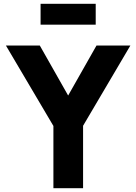

<svg xmlns="http://www.w3.org/2000/svg" viewBox="-20 -983 712 1003"><path d="M259 -325 11 -745H188L336 -484L484 -745H661L414 -326V0H259ZM192 -963H480V-854H192Z"/></svg>

Font: Eudoxus Sans ExtraBold
Style: Regular
Weight: 800
Designer: Stijn de Vries
Foundry: tokotype
Version: Version 2.005